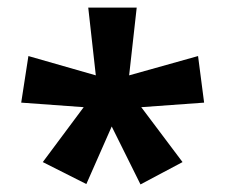

<svg xmlns="http://www.w3.org/2000/svg" viewBox="-20 -906 595 507"><path d="M341 -886 321 -707 503 -758 519 -635 353 -623 462 -478 351 -419 275 -572 208 -420 93 -478 201 -623 36 -635 55 -758 233 -707 213 -886Z"/></svg>

Font: Noto Sans Kannada UI
Style: Regular
Weight: 400
Designer: Jelle Bosma - Monotype Design Team
Foundry: Monotype Imaging Inc.
Version: Version 2.006